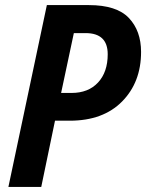

<svg xmlns="http://www.w3.org/2000/svg" viewBox="-20 -734 574 754"><path d="M142 0 196 -260H254Q385 -260 459.5 -335.5Q534 -411 534 -530Q534 -613 486 -663.5Q438 -714 329 -714H164L13 0ZM270 -604H316Q403 -604 403 -521Q403 -451 365 -410Q327 -369 261 -369H220Z"/></svg>

Font: Noto Sans UI SemiCondensed
Style: Bold Italic
Weight: 700
Width: 4
Designer: Monotype Design Team
Foundry: Monotype Imaging Inc.
Version: 1.001